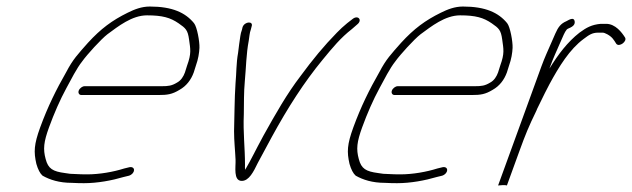

<svg xmlns="http://www.w3.org/2000/svg" viewBox="-20 -536 1935 588"><path d="M229.2 -245H465.2C492.6 -245 507 -247 530 -261C550.8 -272.7 565 -291.3 573.3 -314C575.2 -319.3 577.4 -326.3 579.9 -335C587.1 -354.8 590.1 -374 590.8 -389.5C591.6 -408.5 583.5 -453.7 574.2 -465C548 -497.1 508 -516 438.8 -516C413.8 -516 391.9 -507.4 370.9 -497C323.2 -473.5 288.8 -448 249.4 -405C218.5 -369.9 203.6 -355 182.7 -315C152.5 -262.4 125.9 -208.6 103.1 -146C83.9 -93.2 83 -70.8 91.4 -34C96.4 -16.7 102.7 -4.7 110.3 2C132.7 14.6 161.2 24 200.3 24C212.7 24.7 224.9 25 236.9 25C278.9 25 323.1 16.6 358.8 6L375.3 2C395 -4.9 395.6 -27 376.7 -24L360.3 -20C327.4 -9.6 285.1 -2 246.7 -2C234.7 -2 222.8 -2.3 211.1 -3C199.8 -3 189.1 -4 179.2 -6C141.8 -10.9 127.5 -19.1 119.8 -49C111.5 -79.4 113.8 -101.2 130.3 -146.5C145.6 -188.5 163.8 -230.3 183.5 -266.5C197.1 -291.5 215 -327.2 231.7 -348C246.7 -369 289.2 -415.7 308.9 -431C341.7 -455.1 384 -489 430 -489C477.7 -489 501.7 -482 527.1 -464.5C548.7 -449.5 555.1 -444.1 559 -415C563.1 -384.9 566.7 -372.8 552.9 -335C550.4 -326.3 548.2 -319.3 546.3 -314C541.8 -301.7 534.4 -289.6 522 -283C506 -273.3 495.6 -272 475 -272H239C232.1 -272 223.6 -265.5 221.1 -258.5C218.5 -251.5 222.3 -245 229.2 -245Z M722.9 -453 721 -445C718.5 -438.3 716.9 -432 716.1 -426C713.4 -407.5 711.6 -395.9 709.1 -374C703.3 -342 704.3 -313.3 701.3 -281C698 -232.8 698.2 -180.3 696.8 -134C696.9 -101.6 700.1 -76.8 701.4 -46.5C702.3 -25.5 693.9 18 720.4 18C742.7 18 756.6 -10.4 769.5 -37C778 -53 792.3 -79.7 812.6 -117C861.3 -206.2 911.6 -284.6 968 -353C999 -390.6 1022.7 -419.7 1057.7 -447L1073.8 -461C1091 -474.6 1076.5 -491 1060 -478L1043.2 -465C1031.9 -455.7 1021.3 -446 1011.7 -436C972.4 -395.9 937.8 -354 900.3 -303C858.8 -248.8 824.9 -189 787 -121C758.5 -68.4 750.8 -50.1 730.8 -16C730.1 -21.3 729.9 -26.3 730.3 -31C730.3 -85 724.2 -128.7 726.7 -186C727.3 -220 726.5 -252.4 729.8 -288C733.7 -328.5 733.9 -370.2 741.8 -411.5C744.2 -424.3 743.8 -433.6 748.3 -446L750.6 -455C756.8 -472 729.4 -470.9 722.9 -453Z M1188.2 -245H1424.2C1451.6 -245 1466 -247 1489 -261C1509.8 -272.7 1524 -291.3 1532.3 -314C1534.2 -319.3 1536.4 -326.3 1538.9 -335C1546.1 -354.8 1549.1 -374 1549.8 -389.5C1550.6 -408.5 1542.5 -453.7 1533.2 -465C1507 -497.1 1467 -516 1397.8 -516C1372.8 -516 1350.9 -507.4 1329.9 -497C1282.2 -473.5 1247.8 -448 1208.4 -405C1177.5 -369.9 1162.6 -355 1141.7 -315C1111.5 -262.4 1084.9 -208.6 1062.1 -146C1042.9 -93.2 1042 -70.8 1050.4 -34C1055.4 -16.7 1061.7 -4.7 1069.3 2C1091.7 14.6 1120.2 24 1159.3 24C1171.7 24.7 1183.9 25 1195.9 25C1237.9 25 1282.1 16.6 1317.8 6L1334.3 2C1354 -4.9 1354.6 -27 1335.7 -24L1319.3 -20C1286.4 -9.6 1244.1 -2 1205.7 -2C1193.7 -2 1181.8 -2.3 1170.1 -3C1158.8 -3 1148.1 -4 1138.2 -6C1100.8 -10.9 1086.5 -19.1 1078.8 -49C1070.5 -79.4 1072.8 -101.2 1089.3 -146.5C1104.6 -188.5 1122.8 -230.3 1142.5 -266.5C1156.1 -291.5 1174 -327.2 1190.7 -348C1205.7 -369 1248.2 -415.7 1267.9 -431C1300.7 -455.1 1343 -489 1389 -489C1436.7 -489 1460.7 -482 1486.1 -464.5C1507.7 -449.5 1514.1 -444.1 1518 -415C1522.1 -384.9 1525.7 -372.8 1511.9 -335C1509.4 -326.3 1507.2 -319.3 1505.3 -314C1500.8 -301.7 1493.4 -289.6 1481 -283C1465 -273.3 1454.6 -272 1434 -272H1198C1191.1 -272 1182.6 -265.5 1180.1 -258.5C1177.5 -251.5 1181.3 -245 1188.2 -245Z M1532.4 32 1571.3 -75C1588.7 -122.8 1598.9 -148.1 1622.7 -197C1624.2 -201 1625.9 -205 1628.1 -209C1644.2 -242.3 1655.8 -265.5 1662.9 -278.5C1692 -332.1 1724.5 -385.3 1767.8 -417C1783.1 -428.3 1792.7 -436 1811.7 -436H1825.7C1829 -436 1833.8 -434.3 1839.9 -431C1855.2 -422.5 1859.5 -414.3 1867.3 -402C1876.1 -390.3 1902.7 -409.8 1893.6 -422C1884.6 -436.2 1864.8 -463 1836.5 -463H1819.5C1792.3 -460.4 1776.6 -452.1 1754.7 -436C1718.3 -407.6 1689.4 -369.5 1662.7 -326L1664.8 -332C1674.5 -358.6 1685 -380.9 1695 -404L1706.5 -430C1709.6 -436.7 1712.3 -441.3 1714.6 -444C1715.1 -445.3 1716.6 -446.7 1719.1 -448C1730.2 -452.7 1742.2 -458.1 1739.9 -471C1737.6 -483.9 1724.7 -476.8 1714.4 -471C1697.3 -463.7 1689.3 -452.9 1680.6 -433L1668.8 -406C1658.7 -382.8 1647.8 -359.4 1638.2 -333L1505.4 32L1518.7 31H1525.2C1528.7 31 1530.2 31.4 1532.4 32Z"/></svg>

Font: Take Off
Style: Drunk
Weight: 400
Foundry: Cannot Into Space Fonts
Version: Version 0.89